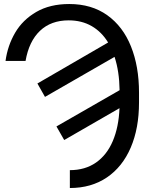

<svg xmlns="http://www.w3.org/2000/svg" viewBox="-20 -738 727 965"><path d="M328.1 -717.8Q440.4 -717.8 519.3 -661.4Q598.1 -605 638.4 -504.4Q678.7 -403.8 678.7 -272.5V-222.7Q678.7 -93.3 637 3.9Q595.2 101.1 516.8 154.1Q438.5 207 331.1 207V117.2Q407.7 117.2 462.4 79.1Q517.1 41 546.9 -29.1Q576.7 -99.1 580.6 -194.3L302.7 -34.2L263.7 -102.5L581.1 -284.7Q579.6 -380.4 555.7 -452.1L206.1 -251L168 -318.4L523.4 -524.4Q490.7 -578.1 440.7 -606.9Q390.6 -635.7 325.2 -635.7Q236.3 -635.7 180.9 -583Q125.5 -530.3 108.4 -431.6H7.8Q18.1 -508.3 55.9 -573.2Q93.8 -638.2 162.4 -678Q231 -717.8 328.1 -717.8Z"/></svg>

Font: Pretendard GOV
Style: Regular
Weight: 400
Designer: Base glyphs from Inter by Rasmus Andersson; Hangeul glyphs from Noto Sans CJK(Source Han Sans) by Jang Soo-young and Kan
Foundry: Kil Hyung-jin
Version: Version 1.309